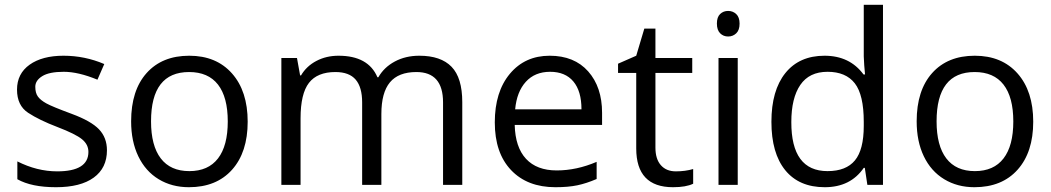

<svg xmlns="http://www.w3.org/2000/svg" viewBox="-20 -780 4435 810"><path d="M353 -139.2Q353 -170.4 325.9 -192.6Q298.8 -214.8 222.2 -244.1Q145.5 -273.4 98.6 -304.2Q51.8 -335 51.8 -401.9Q51.8 -469.2 105 -507.1Q158.2 -544.9 248 -544.9Q337.9 -544.9 419.9 -509.8L391.1 -443.8Q310.5 -477.1 249 -477.1Q187.5 -477.1 158.2 -458.7Q128.9 -440.4 128.9 -414.1Q128.9 -387.7 139.9 -372.6Q150.9 -357.4 175.5 -343.8Q200.2 -330.1 282.2 -299.8Q364.3 -269.5 397.7 -234.4Q431.2 -199.2 431.2 -146Q431.2 -71.3 375.5 -30.8Q319.8 9.8 216.3 9.8Q112.8 9.8 53.2 -23.9V-99.1Q136.2 -57.1 221.2 -57.1Q353 -57.1 353 -139.2Z M777.8 -476.1Q617.2 -476.1 617.2 -268.1Q617.2 -165.5 658.2 -111.8Q699.2 -58.1 778.8 -58.1Q858.4 -58.1 899.7 -111.6Q940.9 -165 940.9 -267.6Q940.9 -370.1 899.7 -423.1Q858.4 -476.1 777.8 -476.1ZM776.9 9.8Q705.1 9.8 649.4 -23.9Q593.8 -57.6 563.5 -120.6Q533.2 -183.6 533.2 -268.1Q533.2 -398.9 598.6 -471.9Q664.1 -544.9 778.3 -544.9Q892.6 -544.9 958.7 -470.2Q1024.9 -395.5 1024.9 -266.6Q1024.9 -137.7 959 -64Q893.1 9.8 776.9 9.8Z M1849.1 -348.1Q1849.1 -476.1 1736.8 -476.1Q1661.1 -476.1 1625 -432.6Q1588.9 -389.2 1588.9 -298.8V0H1507.8V-348.1Q1507.8 -412.1 1480.5 -444.1Q1453.1 -476.1 1395 -476.1Q1318.8 -476.1 1283.4 -430.4Q1248 -384.8 1248 -280.8V0H1167V-535.2H1232.9L1246.1 -461.9H1250Q1272.9 -501 1314.7 -522.9Q1356.4 -544.9 1408.2 -544.9Q1533.7 -544.9 1572.3 -454.1H1576.2Q1600.1 -496.1 1645.5 -520.5Q1690.9 -544.9 1749 -544.9Q1839.8 -544.9 1885 -498.3Q1930.2 -451.7 1930.2 -349.1V0H1849.1Z M2153.3 -318.8H2433.1Q2433.1 -395.5 2398.9 -436.3Q2364.7 -477.1 2300.8 -477.1Q2236.8 -477.1 2198.5 -435.1Q2160.2 -393.1 2153.3 -318.8ZM2323.2 9.8Q2204.6 9.8 2136 -62.5Q2067.4 -134.8 2067.4 -263.7Q2067.4 -392.6 2131.1 -468.8Q2194.8 -544.9 2298.8 -544.9Q2402.8 -544.9 2461.4 -478.8Q2520 -412.6 2520 -304.2V-252.9H2151.4Q2153.8 -158.7 2199.2 -109.9Q2244.6 -61 2328.6 -61Q2412.6 -61 2497.1 -97.2V-24.9Q2454.1 -6.3 2415.8 1.7Q2377.4 9.8 2323.2 9.8Z M2664.1 -153.8V-472.2H2587.4V-511.2L2664.1 -544.9L2698.2 -659.2H2745.1V-535.2H2900.4V-472.2H2745.1V-157.2Q2745.1 -108.9 2768.1 -83Q2791 -57.1 2831.1 -57.1Q2871.1 -57.1 2904.3 -66.9V-4.9Q2874 9.8 2819.3 9.8Q2664.1 9.8 2664.1 -153.8Z M3018.1 -639.6Q3004.4 -653.3 3004.4 -680.7Q3004.4 -708 3018.1 -720.9Q3031.7 -733.9 3051.8 -733.9Q3071.8 -733.9 3085.9 -720.7Q3100.1 -707.5 3100.1 -680.2Q3100.1 -652.8 3085.9 -639.4Q3071.8 -626 3051.8 -626Q3031.7 -626 3018.1 -639.6ZM3092.3 0H3011.2V-535.2H3092.3Z M3318.4 -265.1Q3317.9 -58.1 3471.2 -58.1Q3549.3 -58.1 3586.7 -103.3Q3624 -148.4 3624 -249V-266.1Q3624 -379.9 3586.2 -428.5Q3548.3 -477.1 3471.2 -477.1Q3394 -477.1 3356.2 -421.6Q3318.4 -366.2 3318.4 -265.1ZM3623 -465.8H3629.4L3626 -504.4L3624 -542V-759.8H3705.1V0H3639.2L3628.4 -71.8H3624Q3567.9 9.8 3459.5 9.8Q3351.1 9.8 3292.7 -62Q3234.4 -133.8 3234.4 -266.1Q3234.4 -398.4 3293.2 -471.7Q3352.1 -544.9 3458.5 -544.9Q3564.9 -544.9 3623 -465.8Z M4091.8 -476.1Q3931.2 -476.1 3931.2 -268.1Q3931.2 -165.5 3972.2 -111.8Q4013.2 -58.1 4092.8 -58.1Q4172.4 -58.1 4213.6 -111.6Q4254.9 -165 4254.9 -267.6Q4254.9 -370.1 4213.6 -423.1Q4172.4 -476.1 4091.8 -476.1ZM4090.8 9.8Q4019 9.8 3963.4 -23.9Q3907.7 -57.6 3877.4 -120.6Q3847.2 -183.6 3847.2 -268.1Q3847.2 -398.9 3912.6 -471.9Q3978 -544.9 4092.3 -544.9Q4206.5 -544.9 4272.7 -470.2Q4338.9 -395.5 4338.9 -266.6Q4338.9 -137.7 4272.9 -64Q4207 9.8 4090.8 9.8Z"/></svg>

Font: OpenSans
Style: Regular
Weight: 400
Foundry: Ascender Corporation
Version: Version 1.10